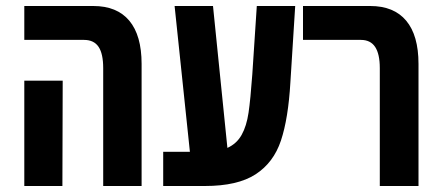

<svg xmlns="http://www.w3.org/2000/svg" viewBox="-20 -620 1470 640"><path d="M324 -393Q324 -441 308.5 -464Q293 -487 260 -487H61V-600H291Q370 -600 411 -551Q452 -502 452 -407V0H324ZM61 -351H189L188 0H61Z M964 -600 948 -346Q941 -225 916.5 -151.5Q892 -78 832 -39Q772 0 663 0H524V-114H613L562 -600H690L738 -127Q769 -141 785.5 -170.5Q802 -200 808.5 -244.5Q815 -289 821 -372L836 -600Z M1246 -393Q1246 -440 1230.5 -463.5Q1215 -487 1183 -487H990V-600H1214Q1293 -600 1334 -551Q1375 -502 1375 -407V0H1246Z"/></svg>

Font: Noto Sans Hebrew Cond
Style: Bold
Weight: 700
Width: 2
Designer: Monotype Design Team
Foundry: Monotype Imaging Inc.
Version: Version 1.000